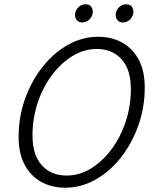

<svg xmlns="http://www.w3.org/2000/svg" viewBox="-20 -870 737 898"><path d="M67 -229Q67 -324 97.5 -408.5Q128 -493 180 -558.5Q232 -624 299 -661Q366 -698 439 -698Q503 -698 552 -670.5Q601 -643 629 -590.5Q657 -538 657 -461Q657 -366 626.5 -281.5Q596 -197 544 -131.5Q492 -66 425 -29Q358 8 285 8Q222 8 172.5 -19.5Q123 -47 95 -100Q67 -153 67 -229ZM132 -236Q132 -145 175.5 -97Q219 -49 292 -49Q351 -49 404.5 -81.5Q458 -114 500.5 -170.5Q543 -227 567.5 -300Q592 -373 592 -454Q592 -545 548.5 -593Q505 -641 432 -641Q374 -641 320 -608.5Q266 -576 223.5 -519.5Q181 -463 156.5 -390Q132 -317 132 -236ZM331 -800Q331 -820 345.5 -835Q360 -850 380 -850Q397 -850 405.5 -840Q414 -830 414 -815Q414 -796 399.5 -780.5Q385 -765 365 -765Q349 -765 340 -775Q331 -785 331 -800ZM521 -800Q521 -820 535.5 -835Q550 -850 570 -850Q587 -850 595.5 -840Q604 -830 604 -815Q604 -796 589.5 -780.5Q575 -765 555 -765Q539 -765 530 -775Q521 -785 521 -800Z"/></svg>

Font: Radio Canada Light
Style: Italic
Weight: 300
Italic angle: -12°
Designer: Charles Daoud, Etienne Aubert Bonn, Alexandre Saumier Demers, Jacques Le Bailly
Foundry: Radio-Canada
Version: Version 2.104; ttfautohint (v1.8.4.7-5d5b);gftools[0.9.28.de